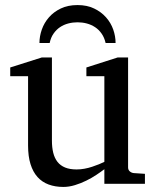

<svg xmlns="http://www.w3.org/2000/svg" viewBox="-20 -719 609 751"><path d="M388.2 0V-57.1Q375.5 -47.4 357.2 -35.2Q338.9 -22.9 317.6 -12.5Q296.4 -2 273.2 5.1Q250 12.2 228 12.2Q195.8 12.2 170.2 2.7Q144.5 -6.8 126.7 -26.6Q108.9 -46.4 99.4 -76.9Q89.8 -107.4 89.8 -149.9V-420.9H20V-455.1L143.1 -494.1H183.1V-168.9Q183.1 -142.6 188.2 -121.6Q193.4 -100.6 204.8 -85.9Q216.3 -71.3 234.9 -63.7Q253.4 -56.2 279.8 -56.2Q294.9 -56.2 310.5 -59.1Q326.2 -62 340.3 -66.7Q354.5 -71.3 366.9 -76.4Q379.4 -81.5 388.2 -85.9V-420.9H317.9V-455.1L439.9 -494.1H481V-64Q481 -54.7 487.5 -48.8Q494.1 -43 502.9 -42L546.9 -39.1V0ZM393.1 -550.8Q388.2 -572.3 377.4 -587.6Q366.7 -603 351.8 -612.8Q336.9 -622.6 319.3 -627.2Q301.8 -631.8 283.2 -631.8Q264.6 -631.8 247.1 -627.2Q229.5 -622.6 214.8 -612.8Q200.2 -603 189.5 -587.6Q178.7 -572.3 174.3 -550.8H134.3Q134.3 -577.1 143.6 -603.5Q152.8 -629.9 171.4 -651.1Q189.9 -672.4 217.8 -685.8Q245.6 -699.2 283.2 -699.2Q320.3 -699.2 348.1 -685.8Q376 -672.4 394.8 -651.1Q413.6 -629.9 422.9 -603.5Q432.1 -577.1 432.1 -550.8Z"/></svg>

Font: Charis SIL Eur
Style: Regular
Weight: 400
Foundry: SIL International
Version: Version 5.000